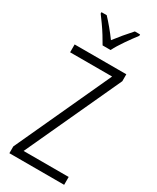

<svg xmlns="http://www.w3.org/2000/svg" viewBox="-236 -1014 885 1081"><g transform="rotate(30 206.0 -473.5)"><path d="M386 0H30V-44L315 -663H42V-714H378V-669L93 -51H386ZM181 -788Q168 -811 151 -838.5Q134 -866 115.5 -892Q97 -918 82 -938V-947H116Q137 -925 161.5 -895.5Q186 -866 207 -837Q230 -867 251.5 -892.5Q273 -918 299 -947H333V-938Q309 -907 279.5 -864.5Q250 -822 233 -788Z"/></g></svg>

Font: Noto Sans Khmer UI Condensed Light
Style: Regular
Weight: 300
Width: 3
Designer: Danh Hong and the Monotype Design Team
Foundry: Monotype Imaging Inc.
Version: Version 2.002; ttfautohint (v1.8.4.7-5d5b)